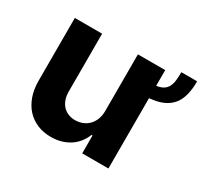

<svg xmlns="http://www.w3.org/2000/svg" viewBox="-125 -746 974 922"><g transform="rotate(30 362.5 -284.5)"><path d="M63.9 -545.5H215.2V-225.1Q215.2 -201 221.9 -181.6Q228.7 -162.3 241.1 -148.8Q253.6 -135.3 271 -128Q288.4 -120.7 309.7 -120.7Q329.9 -120.7 348.9 -127.8Q367.9 -134.9 382.3 -149Q396.7 -163 405.2 -183.9Q413.7 -204.9 413.7 -232.2V-545.5H565V-458.5Q589.1 -462 603.3 -471.1Q617.5 -480.1 625 -494.9Q632.5 -509.6 634.8 -529.7Q637.1 -549.7 637.1 -575.6H724.8Q724.8 -533.7 716.6 -500.9Q708.5 -468 689.8 -444.6Q671.2 -421.2 640.6 -407.5Q610.1 -393.8 565 -389.9V0H419.7V-99.1H414.1Q404.8 -75.3 389.4 -55.6Q373.9 -35.9 353 -22Q332 -8.2 305.8 -0.5Q279.5 7.1 248.6 7.1Q207.4 7.1 173.5 -7.1Q139.6 -21.3 115.2 -47.8Q90.9 -74.2 77.4 -112.2Q63.9 -150.2 63.9 -198.2Z"/></g></svg>

Font: Cannonade
Style: Bold
Weight: 700
Designer: Rasmus Andersson
Foundry: rsms
Version: Version 3.012;git-f93a4a705